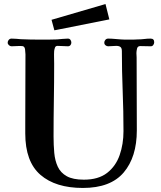

<svg xmlns="http://www.w3.org/2000/svg" viewBox="-20 -924 796 950"><path d="M743 -715Q743 -733 725 -733Q709 -733 693.5 -731Q678 -729 662 -729Q651 -728 639.5 -728Q628 -728 617 -728Q607 -728 597 -728Q587 -728 577 -729Q561 -730 546 -731.5Q531 -733 515 -733Q507 -733 501.5 -727Q496 -721 496 -713Q496 -705 502 -700Q508 -695 515 -695Q526 -695 535.5 -696Q545 -697 555 -697Q569 -697 576 -691.5Q583 -686 583 -671Q583 -572 587 -473Q591 -374 591 -275Q591 -211 572 -156.5Q553 -102 510 -68.5Q467 -35 395 -35Q341 -35 310.5 -52Q280 -69 266 -99Q252 -129 248.5 -167.5Q245 -206 245 -249Q245 -339 246.5 -428.5Q248 -518 248 -608Q248 -624 247.5 -640Q247 -656 248 -672Q249 -680 252 -688.5Q255 -697 265 -697Q278 -697 290.5 -696Q303 -695 316 -695Q324 -695 328.5 -700.5Q333 -706 333 -713Q333 -721 328.5 -727Q324 -733 316 -733Q303 -733 289.5 -731.5Q276 -730 262 -729Q240 -728 218.5 -728Q197 -728 174 -728Q152 -728 129 -728.5Q106 -729 83 -730Q72 -731 60.5 -732Q49 -733 37 -733Q29 -733 23.5 -727Q18 -721 18 -713Q18 -706 24 -700.5Q30 -695 37 -695Q50 -695 63.5 -696Q77 -697 90 -696Q102 -695 104 -679.5Q106 -664 106 -655Q106 -568 105.5 -481.5Q105 -395 105 -309V-264Q105 -124 180 -59Q255 6 390 6Q527 6 592 -70.5Q657 -147 657 -279Q657 -369 656.5 -459Q656 -549 656 -640Q656 -645 655.5 -650.5Q655 -656 655 -661Q655 -671 658 -683.5Q661 -696 674 -696Q687 -696 700 -695.5Q713 -695 726 -695Q734 -695 738.5 -701.5Q743 -708 743 -715ZM521 -828 502 -904 235 -826 249 -774Z"/></svg>

Font: UoqMunThenKhung
Style: Regular
Weight: 400
Designer: Font-Kai, 金井和夫, 宇文滿月
Foundry: Kazuo Kanai, Moonlit Owen
Version: Version 1.197